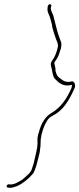

<svg xmlns="http://www.w3.org/2000/svg" viewBox="-20 -718 378 916"><path d="M208 -689 207 -681V-680C206 -674 206 -666 210 -656C220 -635 223 -618 229 -596L228 -595C233 -572 241 -550 248 -529C250 -525 259 -508 256 -494C251 -472 244 -449 230 -431C220 -416 221 -411 226 -393C231 -371 232 -351 243 -341C259 -324 279 -306 312 -311L324 -313L321 -298C299 -248 271 -206 227 -180L226 -179C198 -164 176 -131 165 -85L164 -83C161 -76 161 -73 161 -69L160 -67C158 -59 159 -43 159 -34V-33L158 -21C158 -16 157 -11 155 -4C155 2 152 10 151 16L141 60C139 68 136 75 133 85C128 104 115 113 107 121C95 132 88 139 73 147C63 152 50 162 30 162H29L22 161C17 161 13 165 12 168C11 174 13 177 18 177H19L26 178C38 178 48 175 61 170C90 157 114 137 136 112C143 105 152 79 157 59L168 15C169 9 171 2 171 -4V-5C176 -27 171 -43 177 -68C177 -74 178 -78 181 -85C182 -89 184 -98 187 -105L195 -125L206 -144C213 -156 224 -162 233 -167C279 -190 309 -236 335 -296L336 -297C342 -311 336 -335 318 -329C287 -320 267 -346 257 -352C249 -362 247 -373 244 -383L245 -384C246 -387 241 -409 239 -417L241 -423C251 -436 255 -443 261 -458L267 -476C270 -483 271 -489 272 -495C273 -501 274 -509 271 -518C263 -541 257 -554 251 -578L234 -645C232 -650 223 -666 222 -679L225 -691C226 -694 222 -698 217 -698C214 -698 210 -694 208 -689ZM269 -511V-512Z"/></svg>

Font: Stray Cat
Style: ExLtExtObl
Weight: 200
Version: Version 1.0